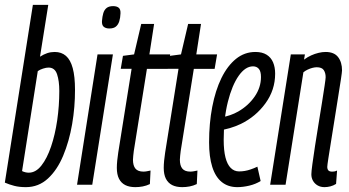

<svg xmlns="http://www.w3.org/2000/svg" viewBox="-23 -760 1437 790"><path d="M175.6 -740 141.6 -526.7Q156.9 -536.6 171.5 -541.4Q186.1 -546.2 202.1 -546.2Q230 -546.2 248.5 -530Q267.1 -513.7 276.3 -479.4Q285.6 -445.1 285.6 -390.7Q285.9 -319.8 273.8 -249.1Q261.6 -178.4 237 -119.5Q212.4 -60.5 174.1 -25.3Q135.8 10 83.5 10Q56.1 10 35.5 4.6Q14.9 -0.7 -3.1 -8.6L112.3 -740ZM176.6 -482Q167.3 -482 153.9 -477.7Q140.6 -473.4 132.4 -467.3L67.8 -56.1Q74 -53 81 -51.3Q88 -49.5 95.2 -49.5Q124.2 -49.5 147.3 -78.8Q170.5 -108 187.1 -156.9Q203.7 -205.8 212.4 -265.2Q221 -324.7 221 -385.8Q221 -426.9 211.8 -454.5Q202.6 -482 176.6 -482Z M294 0 378.3 -536.2H441.6L356.6 0ZM442.7 -734.8Q457.3 -734.8 465.4 -728.2Q473.5 -721.6 472.8 -705.1Q472.1 -686.3 467.7 -672.3Q463.2 -658.2 453.7 -650.5Q444.2 -642.8 426.7 -642.8Q412.5 -642.8 404.1 -649.6Q395.8 -656.3 396.5 -672.8Q397.9 -692 402 -705.8Q406.1 -719.7 415.8 -727.3Q425.4 -734.8 442.7 -734.8Z M596.4 -58.3 593.7 -2.6Q579.5 4.2 564.4 7.1Q549.2 10 534 10Q509.2 10 492.4 1.5Q475.5 -7.1 466.6 -24.6Q457.7 -42.2 457.7 -69.4Q457.7 -82.2 459.3 -99.2Q460.9 -116.1 463.5 -132.2L518.5 -476.9H473.8L482.9 -530.2L528.7 -536.2L558.1 -661.6H611.1L591.7 -536.2H677.2L667.1 -476.6H581.5L527.5 -138.7Q526.5 -128.2 525.3 -119.5Q524.1 -110.7 524.1 -103Q524.1 -78.5 534.3 -66.2Q544.4 -53.9 567.4 -53.9Q574.2 -53.9 581.3 -55.3Q588.4 -56.6 596.4 -58.3Z M789.4 -58.3 786.7 -2.6Q772.5 4.2 757.4 7.1Q742.2 10 727 10Q702.2 10 685.4 1.5Q668.5 -7.1 659.6 -24.6Q650.7 -42.2 650.7 -69.4Q650.7 -82.2 652.3 -99.2Q653.9 -116.1 656.5 -132.2L711.5 -476.9H666.8L675.9 -530.2L721.7 -536.2L751.1 -661.6H804.1L784.7 -536.2H870.2L860.1 -476.6H774.5L720.5 -138.7Q719.5 -128.2 718.3 -119.5Q717.1 -110.7 717.1 -103Q717.1 -78.5 727.3 -66.2Q737.4 -53.9 760.4 -53.9Q767.2 -53.9 774.3 -55.3Q781.4 -56.6 789.4 -58.3Z M887.3 -276.9Q906 -280 923.9 -286.2Q941.7 -292.3 957.6 -301.4Q999.2 -325.5 1025 -362.9Q1050.8 -400.3 1050.8 -443.2Q1050.8 -466.5 1041.9 -476.8Q1033.1 -487 1018.1 -487Q986.5 -487 959.1 -448.2Q931.8 -409.4 914.6 -341.1Q897.4 -272.8 897.4 -184.5Q897.4 -141 904.7 -112.2Q912 -83.4 926.3 -69.1Q940.6 -54.7 960.9 -54.7Q972.5 -54.7 984.4 -56.7Q996.4 -58.7 1009.2 -63.2Q1022.1 -67.6 1036 -74.2L1049.4 -15.2Q1029.2 -2.5 1002.9 3.8Q976.7 10 953.7 10Q915.3 10 889.2 -11.2Q863.1 -32.5 850.2 -73.8Q837.3 -115.1 837.3 -174.2Q837.3 -252.6 850.3 -320.3Q863.3 -388.1 888 -438.7Q912.8 -489.3 948 -517.8Q983.2 -546.2 1027.9 -546.2Q1055.9 -546.2 1074 -534.9Q1092.1 -523.6 1100.6 -503.5Q1109.1 -483.3 1109.1 -457.1Q1109.1 -389.9 1069.4 -335.1Q1029.7 -280.3 968.1 -250.2Q946.3 -239.8 922.8 -232.9Q899.3 -226.1 876.2 -222.9Z M1173.6 -536.2H1231.6L1228 -514.7Q1242.4 -525.4 1257.4 -532.1Q1272.4 -538.9 1287.7 -542.5Q1302.9 -546.2 1316.5 -546.2Q1351.9 -546.2 1368.1 -525.1Q1384.3 -504 1384.3 -470.4Q1384.3 -464.1 1379.8 -434.2Q1375.2 -404.3 1368.3 -361.2Q1361.5 -318 1353.9 -270.6Q1346.4 -223.2 1339.5 -180.6Q1332.6 -137.9 1328.1 -108.7Q1323.6 -79.6 1323.6 -73.5Q1323.6 -64 1328.1 -58.9Q1332.6 -53.8 1343.8 -53.8Q1347.9 -53.8 1352.5 -54.5Q1357 -55.2 1363.9 -58.3L1359.8 -3.3Q1348.9 3.6 1336.5 6.8Q1324.2 10 1312.2 10Q1296 10 1283.8 2.9Q1271.5 -4.3 1264.8 -16.2Q1258.1 -28.1 1258.1 -42.9Q1258.1 -53.1 1262.3 -84.6Q1266.5 -116.2 1273.2 -159.4Q1280 -202.5 1287.5 -249.1Q1295 -295.7 1301.8 -337.6Q1308.5 -379.5 1312.7 -407.9Q1316.9 -436.3 1316.9 -442.3Q1316.9 -459.7 1309.2 -471.5Q1301.5 -483.3 1279.9 -483.3Q1272.8 -483.3 1262.7 -480.8Q1252.6 -478.2 1242.9 -473.6Q1233.1 -469 1225.3 -462.5L1152 0H1088.6Z"/></svg>

Font: Georama ExtraCondensed Thin
Style: Italic
Weight: 100
Width: 2
Italic angle: -9°
Designer: Jean-Baptiste Levee
Foundry: Production Type
Version: Version 1.001